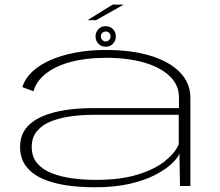

<svg xmlns="http://www.w3.org/2000/svg" viewBox="-20 -806 953 832"><path d="M390 5.5Q478.5 5.5 543.5 -9.8Q608.5 -25 653.2 -48.5Q698 -72 724 -96.5Q750 -121 757.5 -141L760 0H805V-381.5Q805 -446.5 759.5 -493Q714 -539.5 631.8 -564.5Q549.5 -589.5 439 -589.5Q369 -589.5 308.2 -578.2Q247.5 -567 199.8 -546.2Q152 -525.5 120.2 -495.8Q88.5 -466 77 -428.5L125 -410.5Q138 -455.5 180 -488Q222 -520.5 288 -538Q354 -555.5 439 -555.5Q534 -555.5 605 -534.8Q676 -514 715.8 -475.8Q755.5 -437.5 755.5 -384V-337.5H382Q320 -337.5 263.2 -329Q206.5 -320.5 162.2 -301.2Q118 -282 92.5 -249.8Q67 -217.5 67 -169Q67 -119.5 92.8 -85.8Q118.5 -52 163.2 -32Q208 -12 266 -3.2Q324 5.5 390 5.5ZM396.5 -26.5Q341.5 -26.5 291.5 -33.5Q241.5 -40.5 202 -56.5Q162.5 -72.5 140 -100Q117.5 -127.5 117.5 -170Q117.5 -211 140.5 -238.2Q163.5 -265.5 202 -280.5Q240.5 -295.5 288.2 -302Q336 -308.5 385.5 -308.5H754.5V-181Q739.5 -144 695.2 -108.2Q651 -72.5 576.5 -49.5Q502 -26.5 396.5 -26.5ZM438 -603.5Q457 -603.5 469.5 -616.5Q482 -629.5 482 -648.5Q482 -667 469.5 -679.8Q457 -692.5 438 -692.5Q419 -692.5 406.5 -679.8Q394 -667 394 -648.5Q394 -629.5 406.5 -616.5Q419 -603.5 438 -603.5ZM438 -626.5Q430 -626.5 423.5 -632.8Q417 -639 417 -648.5Q417 -658 423.5 -663.8Q430 -669.5 438 -669.5Q447 -669.5 453 -663.8Q459 -658 459 -648.5Q459 -639 453 -632.8Q447 -626.5 438 -626.5ZM359 -718.5H396L516 -786H468Z"/></svg>

Font: Anybody ExtraExpanded ExtraLight
Style: Regular
Weight: 250
Width: 8
Version: Version 1.113;gftools[0.9.25]